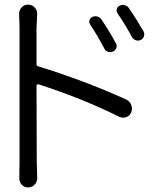

<svg xmlns="http://www.w3.org/2000/svg" viewBox="-20 -778 720 839"><path d="M486.3 -588.9Q492.2 -579.1 488.3 -568.4Q484.4 -557.6 473.6 -552.7Q462.9 -547.9 451.7 -551.8Q440.4 -555.7 435.5 -566.4Q405.3 -624 374 -670.9Q368.2 -679.7 371.1 -689.9Q374 -700.2 383.8 -704.1Q394.5 -709 406.2 -705.6Q418 -702.1 423.8 -692.4Q460.9 -636.7 486.3 -588.9ZM139.6 -657.2V-497.1Q139.6 -490.2 146.5 -488.3Q349.6 -425.8 532.2 -342.8Q547.9 -335 553.7 -319.3Q556.6 -311.5 556.6 -303.7Q556.6 -294.9 553.7 -287.1Q546.9 -271.5 531.7 -266.1Q516.6 -260.7 501 -267.6Q340.8 -347.7 146.5 -410.2Q144.5 -410.2 142.1 -408.7Q139.6 -407.2 139.6 -404.3L140.6 -74.2L142.6 0Q142.6 16.6 131.8 28.3Q120.1 41 103 41Q85.9 41 74.2 28.3Q64.5 16.6 64.5 1L65.4 -74.2V-657.2L63.5 -717.8Q63.5 -733.4 74.2 -745.1Q85 -757.8 102.5 -757.8Q120.1 -757.8 131.8 -745.1Q142.6 -733.4 142.6 -717.8ZM494.1 -718.8Q489.3 -725.6 489.3 -732.4Q489.3 -735.4 490.2 -738.3Q493.2 -748 502 -752.9Q508.8 -756.8 516.6 -756.8Q520.5 -756.8 524.4 -754.9Q536.1 -752.9 543 -743.2Q579.1 -690.4 607.4 -640.6Q610.4 -634.8 610.4 -627.9Q610.4 -624 609.4 -620.1Q605.5 -608.4 595.7 -603.5Q588.9 -600.6 583 -600.6Q578.1 -600.6 573.2 -602.5Q562.5 -605.5 556.6 -616.2Q527.3 -670.9 494.1 -718.8Z"/></svg>

Font: Gen Jyuu Gothic P Normal
Style: Regular
Weight: 300
Designer: [Source Han Sans]
Ryoko NISHIZUKA  (kana & ideographs); Paul D. Hunt (Latin, Greek & Cyrillic); Wenlong ZHANG  (bopomofo
Version: Version 1.002.20150607